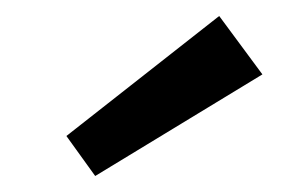

<svg xmlns="http://www.w3.org/2000/svg" viewBox="-20 -835 369 240"><path d="M99 -615 63 -665 254 -815 308 -742Z"/></svg>

Font: Bitter Thin Medium
Style: Regular
Weight: 500
Version: Version 3.021